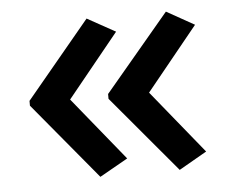

<svg xmlns="http://www.w3.org/2000/svg" viewBox="-39 -524 618 516"><g transform="rotate(-5 270.0 -266.5)"><path d="M40 -273V-260L212 -53L288 -96L149 -267L288 -438L212 -480ZM252 -273V-260L426 -53L501 -96L362 -267L501 -438L426 -480Z"/></g></svg>

Font: Noto Sans Arabic UI Md
Style: Regular
Weight: 500
Designer: Monotype Design Team, Nadine Chahine and Nizar Qandah
Foundry: Monotype Imaging Inc.
Version: Version 2.010